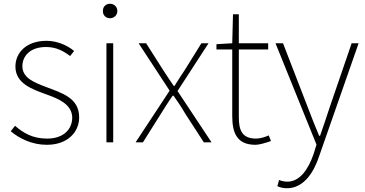

<svg xmlns="http://www.w3.org/2000/svg" viewBox="-20 -757 1940 1021"><path d="M229 13C340 13 401 -55 401 -133C401 -236 310 -262 226 -294C163 -318 99 -342 99 -405C99 -457 138 -507 225 -507C280 -507 318 -485 353 -459L374 -486C336 -518 280 -540 228 -540C119 -540 62 -476 62 -403C62 -312 152 -282 232 -253C294 -231 364 -200 364 -131C364 -71 319 -20 231 -20C153 -20 104 -50 60 -88L37 -59C84 -20 150 13 229 13Z M546 0H582V-527H546ZM565 -660C585 -660 604 -675 604 -698C604 -723 585 -737 565 -737C544 -737 527 -723 527 -698C527 -675 544 -660 565 -660Z M701 0H740L835 -151C856 -184 876 -217 898 -248H903C925 -217 947 -184 966 -151L1064 0H1105L924 -273L1089 -527H1051L964 -387C944 -358 927 -330 908 -300H904C884 -330 864 -358 846 -387L757 -527H717L882 -275Z M1339 13C1357 13 1390 4 1421 -7L1409 -37C1390 -28 1362 -20 1342 -20C1265 -20 1250 -67 1250 -135V-494H1406V-527H1250V-681H1219L1215 -527L1131 -522V-494H1215V-140C1215 -48 1241 13 1339 13Z M1506 244C1597 244 1650 156 1677 74L1887 -527H1850L1732 -183C1717 -138 1699 -82 1682 -35H1677C1657 -82 1635 -138 1618 -183L1485 -527H1445L1663 12L1648 61C1619 145 1574 209 1508 209C1492 209 1475 205 1464 200L1455 233C1468 240 1488 244 1506 244Z"/></svg>

Font: Noto Sans CJK Thin
Style: Regular
Weight: 100
Designer: Ryoko NISHIZUKA (kana & ideographs); Paul D. Hunt (Latin, Greek & Cyrillic); Wenlong ZHANG (bopomofo); Sandoll Communica
Foundry: Adobe Systems Incorporated
Version: Version 1.000;PS 1;hotconv 1.0.78;makeotf.lib2.5.61930